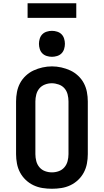

<svg xmlns="http://www.w3.org/2000/svg" viewBox="-20 -1155 640 1183"><path d="M300 8Q271 8 242 3.5Q213 -1 186.5 -13.5Q160 -26 138.5 -46.5Q117 -67 103.5 -92.5Q90 -118 84.5 -147Q79 -176 79 -205V-530Q79 -559 84.5 -588Q90 -617 103.5 -642.5Q117 -668 139 -688.5Q161 -709 187 -721Q213 -733 242 -739.5Q271 -746 300 -746Q329 -746 358 -739.5Q387 -733 413 -721Q439 -709 461 -688.5Q483 -668 496.5 -642.5Q510 -617 515.5 -588Q521 -559 521 -530V-205Q521 -176 515.5 -147Q510 -118 496.5 -92.5Q483 -67 461.5 -46.5Q440 -26 413.5 -13.5Q387 -1 358 3.5Q329 8 300 8ZM300 -93Q322 -93 342.5 -100.5Q363 -108 377 -124.5Q391 -141 396.5 -162.5Q402 -184 402 -205V-530Q402 -552 396.5 -573.5Q391 -595 377 -611Q363 -627 341.5 -634.5Q320 -642 299 -642Q277 -642 256.5 -634Q236 -626 222.5 -610Q209 -594 203.5 -572.5Q198 -551 198 -530V-205Q198 -184 203.5 -162.5Q209 -141 223 -124.5Q237 -108 257.5 -100.5Q278 -93 300 -93ZM300 -805Q284 -805 268 -810Q252 -815 241 -826Q230 -837 225 -853Q220 -869 220 -885Q220 -901 225 -917Q230 -933 241 -944Q252 -955 268 -960Q284 -965 300 -965Q316 -965 332 -960Q348 -955 359 -944Q370 -933 375 -917Q380 -901 380 -885Q380 -869 375 -853Q370 -837 359 -826Q348 -815 332 -810Q316 -805 300 -805ZM150 -1045V-1135H450V-1045Z"/></svg>

Font: Iosevka Slab Extended
Style: Bold
Weight: 700
Width: 7
Monospace: yes
Designer: Belleve Invis
Foundry: Belleve Invis
Version: Version 11.1.0; ttfautohint (v1.8.3)